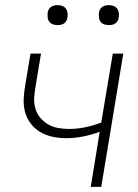

<svg xmlns="http://www.w3.org/2000/svg" viewBox="-20 -729 540 749"><path d="M334 0 369 -215Q337 -203 304 -196.5Q271 -190 238 -190Q211 -190 185 -195.5Q159 -201 137 -214Q115 -227 99.5 -247.5Q84 -268 77.5 -293Q71 -318 72.5 -345.5Q74 -373 79 -400L99 -520H140L119 -394Q115 -372 113.5 -350Q112 -328 117.5 -307.5Q123 -287 136 -271Q149 -255 166.5 -244.5Q184 -234 205.5 -230Q227 -226 249 -226Q281 -226 312.5 -232.5Q344 -239 375 -251L420 -520H461L375 0ZM405 -631Q395 -631 386.5 -634Q378 -637 372.5 -644Q367 -651 366 -660.5Q365 -670 366 -680Q367 -686 370 -692Q373 -698 379 -702Q385 -706 391.5 -707.5Q398 -709 404 -709Q414 -709 422.5 -706Q431 -703 436.5 -696Q442 -689 443.5 -679.5Q445 -670 443 -660Q442 -654 439 -648Q436 -642 430.5 -638Q425 -634 418 -632.5Q411 -631 405 -631ZM205 -631Q195 -631 186.5 -634Q178 -637 172.5 -644Q167 -651 166 -660.5Q165 -670 166 -680Q167 -686 170 -692Q173 -698 179 -702Q185 -706 191.5 -707.5Q198 -709 204 -709Q214 -709 222.5 -706Q231 -703 236.5 -696Q242 -689 243.5 -679.5Q245 -670 243 -660Q242 -654 239 -648Q236 -642 230.5 -638Q225 -634 218 -632.5Q211 -631 205 -631Z"/></svg>

Font: Iosevka Curly Extralight
Style: Italic
Weight: 200
Italic angle: -9°
Monospace: yes
Designer: Belleve Invis
Foundry: Belleve Invis
Version: Version 22.1.2; ttfautohint (v1.8.4)